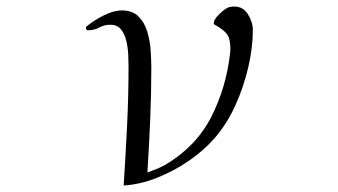

<svg xmlns="http://www.w3.org/2000/svg" viewBox="-20 -567 1040 590"><path d="M757 -475Q757 -420 742.5 -358.5Q728 -297 702 -240.5Q676 -184 639 -142Q607 -105 560.5 -73Q514 -41 462 -20.5Q410 0 360 3Q366 -89 370.5 -181Q375 -273 375 -364Q375 -379 374 -400Q373 -421 368 -442Q363 -463 351.5 -477Q340 -491 319 -491Q301 -491 285 -482.5Q269 -474 252 -474Q244 -474 244 -481Q244 -485 249 -488Q268 -504 298.5 -519.5Q329 -535 355 -535Q387 -535 405.5 -516.5Q424 -498 432.5 -470Q441 -442 443 -411.5Q445 -381 445 -358Q445 -278 441.5 -197.5Q438 -117 433 -37Q447 -42 460.5 -47.5Q474 -53 487 -60Q582 -116 628.5 -206.5Q675 -297 687 -403Q687 -406 687.5 -409.5Q688 -413 688 -416Q688 -448 677.5 -462Q667 -476 640 -491L637 -493Q637 -493 637 -494Q637 -495 637 -496Q637 -504 645.5 -514.5Q654 -525 665.5 -534Q677 -543 684 -545Q692 -547 700 -547Q727 -547 742 -523Q757 -499 757 -475Z"/></svg>

Font: Kaisei Tokumin
Style: Regular
Weight: 400
Designer: Font-Kai, 金井和夫
Foundry: KAZUO KANAI
Version: Version 5.003